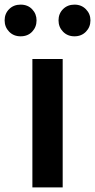

<svg xmlns="http://www.w3.org/2000/svg" viewBox="-57 -810 411 830"><path d="M83 0V-555H214V0ZM32 -653Q2 -653 -17.5 -673Q-37 -693 -37 -722Q-37 -751 -17.5 -770.5Q2 -790 32 -790Q63 -790 82 -770Q101 -750 101 -722Q101 -693 82 -673Q63 -653 32 -653ZM265 -653Q235 -653 215.5 -673Q196 -693 196 -722Q196 -751 215.5 -770.5Q235 -790 265 -790Q295 -790 314.5 -770Q334 -750 334 -722Q334 -693 314.5 -673Q295 -653 265 -653Z"/></svg>

Font: Noto Sans KR Thin SemiBold
Style: Regular
Weight: 600
Version: Version 2.004-H2;hotconv 1.0.118;makeotfexe 2.5.65603